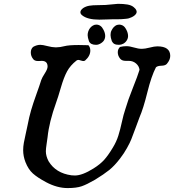

<svg xmlns="http://www.w3.org/2000/svg" viewBox="-20 -960 892 983"><path d="M400.4 -881.8Q391.6 -888.7 391.6 -897.5Q391.6 -908.2 406.2 -918.9Q419.9 -927.7 437 -930.7Q454.1 -933.6 480 -933.6Q505.9 -933.6 520.5 -934.6Q581.1 -940.4 584 -940.4Q611.3 -940.4 631.8 -937Q652.3 -933.6 664.1 -923.8Q668.9 -919.9 672.4 -916Q675.8 -912.1 677.7 -907.7Q679.7 -903.3 679.7 -899.4Q679.7 -890.6 669.9 -881.8Q663.1 -876 654.8 -872.1Q646.5 -868.2 639.6 -866.2Q632.8 -864.3 620.1 -863.3Q607.4 -862.3 600.6 -861.8Q593.8 -861.3 578.1 -861.3Q562.5 -861.3 555.7 -861.3Q552.7 -861.3 526.9 -860.4Q501 -859.4 488.3 -859.4Q427.7 -859.4 400.4 -881.8ZM518.6 -775.4Q518.6 -768.6 516.1 -761.2Q513.7 -753.9 508.8 -748.5Q503.9 -743.2 498 -739.3Q492.2 -735.4 485.4 -732.9Q478.5 -730.5 471.7 -730.5Q443.4 -730.5 435.5 -749Q428.7 -768.6 428.7 -780.3Q428.7 -790 432.1 -799.8Q435.5 -809.6 441.4 -816.9Q447.3 -824.2 455.6 -829.1Q463.9 -834 472.7 -834Q497.1 -834 509.8 -807.6Q518.6 -791 518.6 -775.4ZM635.7 -775.4Q635.7 -763.7 628.9 -752.9Q622.1 -742.2 611.3 -736.3Q600.6 -730.5 588.9 -730.5Q574.2 -730.5 565.9 -734.9Q557.6 -739.3 552.7 -749Q545.9 -768.6 545.9 -780.3Q545.9 -786.1 546.9 -792Q547.9 -797.9 550.3 -802.7Q552.7 -807.6 555.7 -812.5Q558.6 -817.4 562.5 -821.3Q566.4 -825.2 570.8 -828.1Q575.2 -831.1 580.1 -832.5Q585 -834 589.8 -834Q598.6 -834 606 -830.6Q613.3 -827.1 618.2 -821.3Q623 -815.4 627 -807.6Q635.7 -791 635.7 -775.4ZM223.6 -619.1Q223.6 -648.4 193.4 -648.4Q190.4 -648.4 184.6 -647.9Q178.7 -647.5 175.8 -647.5Q156.2 -647.5 149.4 -658.2Q137.7 -672.9 137.7 -691.4Q137.7 -709 149.4 -719.7Q168 -730.5 186.5 -730.5Q198.2 -730.5 222.7 -724.1Q247.1 -717.8 261.7 -717.8H270.5Q287.1 -717.8 309.6 -723.6Q332 -729.5 382.8 -729.5Q413.1 -729.5 432.6 -728.5Q442.4 -717.8 442.4 -701.2Q442.4 -673.8 416 -650.4Q412.1 -647.5 407.2 -647.5Q402.3 -647.5 393.6 -650.4Q384.8 -653.3 380.9 -653.3Q377 -653.3 372.1 -650.4Q339.8 -625 323.2 -594.2Q306.6 -563.5 291.5 -511.2Q276.4 -459 267.6 -435.5Q231.4 -335 223.6 -257.8Q222.7 -250 218.8 -224.1Q214.8 -198.2 214.8 -185.5Q214.8 -161.1 228.5 -134.8Q265.6 -73.2 345.7 -62.5Q351.6 -61.5 363.3 -61.5Q401.4 -61.5 459 -97.7Q493.2 -119.1 513.7 -142.1Q534.2 -165 557.6 -204.1Q576.2 -234.4 585.9 -265.6Q595.7 -296.9 604 -335.4Q612.3 -374 622.1 -402.3Q634.8 -446.3 660.2 -509.8Q685.5 -573.2 694.3 -602.5Q692.4 -621.1 676.8 -634.8Q661.1 -648.4 639.6 -648.4H624Q603.5 -648.4 594.7 -660.2Q583 -674.8 583 -692.4Q583 -709 594.7 -719.7Q611.3 -723.6 627 -723.6Q643.6 -723.6 666 -716.8Q688.5 -710 706.1 -710Q721.7 -710 746.1 -716.3Q770.5 -722.7 785.2 -722.7Q851.6 -722.7 851.6 -673.8Q851.6 -653.3 834 -632.8Q826.2 -624 806.2 -623.5Q786.1 -623 778.3 -615.2Q754.9 -570.3 734.4 -487.3Q713.9 -404.3 694.3 -359.4Q687.5 -340.8 673.3 -302.7Q659.2 -264.6 652.3 -247.1Q645.5 -229.5 629.9 -201.7Q614.3 -173.8 594.7 -148.4Q566.4 -111.3 539.1 -89.4Q511.7 -67.4 466.8 -40Q424.8 -15.6 397.9 -6.3Q371.1 2.9 326.2 2.9Q272.5 2.9 215.8 -27.3Q171.9 -50.8 148.4 -71.8Q125 -92.8 110.4 -129.9Q98.6 -160.2 98.6 -191.4Q98.6 -209 102.1 -229Q105.5 -249 111.8 -275.4Q118.2 -301.8 121.1 -318.4Q128.9 -360.4 139.2 -395.5Q149.4 -430.7 166 -476.6Q182.6 -522.5 191.4 -550.8Q195.3 -562.5 209.5 -584.5Q223.6 -606.4 223.6 -619.1Z"/></svg>

Font: Essays1743
Style: Italic
Weight: 500
Italic angle: -10°
Designer: Based on the typeface in a 1743 English translation of the essays of Montaigne.  PostScript/TrueType font designed by Jo
Version: Version 002.100